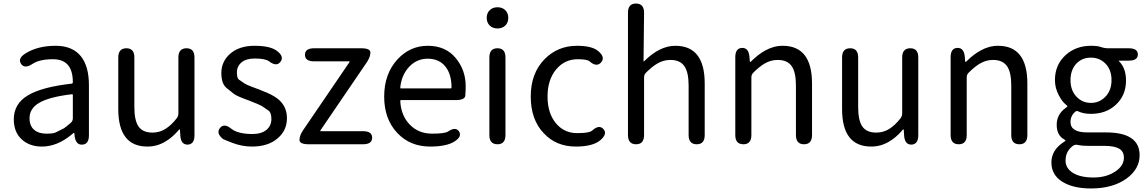

<svg xmlns="http://www.w3.org/2000/svg" viewBox="-20 -816 6479 1086"><path d="M217 13Q147 13 102.5 -28Q58 -69 58 -141Q58 -229 137.5 -276.5Q217 -324 386 -343Q392 -344 392 -351Q392 -481 280 -481Q203 -481 163 -454Q119 -425 99 -455Q79 -485 123 -513Q192 -557 295 -557Q391 -557 439 -496Q483 -439 483 -334V-51Q483 0 446 2Q409 5 402 -46L401 -58Q400 -65 398.5 -65Q397 -65 384 -54Q303 13 217 13ZM243 -60Q281 -60 295 -67Q318 -78 341 -90Q350 -95 381 -122Q392 -132 392 -147V-279Q392 -284 387 -283Q259 -268 201 -234Q147 -202 147 -147Q147 -103 175 -80Q200 -60 243 -60Z M814 13Q649 13 649 -199V-491Q649 -543 695 -543Q740 -543 740 -491V-210Q740 -134 764 -100Q788 -66 842 -66Q883 -66 916 -87Q949 -108 978 -145Q989 -158 989 -175V-491Q989 -543 1035 -543Q1080 -543 1080 -491V-51Q1080 0 1042 2Q1004 3 1000 -48L998 -79Q997 -85 995.5 -85Q994 -85 985 -74Q953 -37 913 -14Q867 13 814 13Z M1405 13Q1349 13 1294 -8Q1243 -28 1241 -30Q1201 -63 1224 -92Q1248 -121 1288 -88Q1326 -58 1408 -58Q1460 -58 1489 -83Q1515 -106 1515 -143Q1515 -180 1498 -191Q1476 -206 1464.5 -214Q1453 -222 1392 -246Q1317 -273 1303 -285Q1283 -301 1263 -317Q1232 -341 1232 -403Q1232 -469 1283 -513Q1334 -557 1420 -557Q1510 -557 1548 -527Q1589 -495 1566 -466Q1544 -437 1502 -469Q1481 -485 1421 -485Q1372 -485 1346 -463Q1320 -441 1320 -407Q1320 -373 1331 -366Q1353 -351 1363 -344Q1373 -337 1405 -325Q1430 -316 1434 -314Q1439 -313 1462 -303Q1519 -282 1551 -257Q1603 -216 1603 -147.5Q1603 -79 1552 -35Q1498 13 1405 13Z M1726 0Q1674 0 1674 -25Q1674 -49 1694 -79L1957 -465Q1960 -469 1955 -469H1757Q1705 -469 1705 -506Q1705 -543 1757 -543H2023Q2075 -543 2075 -519Q2075 -494 2055 -464L1792 -78Q1789 -74 1794 -74H2033Q2085 -74 2085 -37Q2085 0 2033 0Z M2413 13Q2301 13 2229 -62Q2153 -141 2153 -269.5Q2153 -398 2228 -480Q2299 -557 2399.5 -557Q2500 -557 2557 -488.5Q2614 -420 2614 -329Q2614 -302 2612 -276Q2610 -250 2559 -250H2249Q2244 -250 2244 -245Q2248 -163 2297.5 -111.5Q2347 -60 2424 -60Q2496 -60 2514 -72Q2557 -101 2576 -73Q2595 -44 2551 -16Q2506 13 2413 13ZM2244 -321Q2243 -316 2248 -316H2529Q2534 -316 2534 -321Q2534 -397 2498.5 -440.5Q2463 -484 2399 -484Q2339 -484 2296 -440Q2251 -393 2244 -321Z M2794 0Q2748 0 2748 -52V-491Q2748 -543 2794 -543Q2839 -543 2839 -491V-52Q2839 0 2794 0ZM2794 -655Q2767 -655 2750 -671.5Q2733 -688 2733 -715Q2733 -742 2750 -758.5Q2767 -775 2794 -775Q2821 -775 2838 -758.5Q2855 -742 2855 -715Q2855 -688 2838 -671.5Q2821 -655 2794 -655Z M3237 13Q3126 13 3056 -62Q2982 -139 2982 -270.5Q2982 -402 3061 -482Q3135 -557 3244 -557Q3330 -557 3365 -526Q3405 -492 3380 -463Q3354 -434 3315 -469Q3301 -481 3248 -481Q3173 -481 3125 -422.5Q3077 -364 3077 -270.5Q3077 -177 3123.5 -120Q3170 -63 3245 -63Q3314 -63 3330 -78Q3369 -113 3393 -86Q3417 -60 3378 -25Q3336 13 3237 13Z M3578 0Q3532 0 3532 -52V-744Q3532 -796 3577 -796Q3623 -796 3623 -744L3620 -471Q3620 -466 3624 -470Q3711 -557 3800 -557Q3966 -557 3966 -344V-52Q3966 0 3921 0Q3875 0 3875 -52V-332Q3875 -408 3850.5 -442.5Q3826 -477 3772 -477Q3732 -477 3697 -456Q3668 -439 3634 -405Q3623 -394 3623 -379V-52Q3623 0 3578 0Z M4185 0Q4139 0 4139 -52V-492Q4139 -543 4176 -545Q4214 -547 4219 -496L4221 -471Q4222 -465 4223.5 -465Q4225 -465 4236 -476Q4270 -509 4308 -530Q4356 -557 4407 -557Q4573 -557 4573 -344V-52Q4573 0 4528 0Q4482 0 4482 -52V-332Q4482 -408 4457.5 -442.5Q4433 -477 4379 -477Q4339 -477 4304 -456Q4275 -439 4241 -405Q4230 -394 4230 -379V-52Q4230 0 4185 0Z M4908 13Q4743 13 4743 -199V-491Q4743 -543 4789 -543Q4834 -543 4834 -491V-210Q4834 -134 4858 -100Q4882 -66 4936 -66Q4977 -66 5010 -87Q5043 -108 5072 -145Q5083 -158 5083 -175V-491Q5083 -543 5129 -543Q5174 -543 5174 -491V-51Q5174 0 5136 2Q5098 3 5094 -48L5092 -79Q5091 -85 5089.5 -85Q5088 -85 5079 -74Q5047 -37 5007 -14Q4961 13 4908 13Z M5403 0Q5357 0 5357 -52V-492Q5357 -543 5394 -545Q5432 -547 5437 -496L5439 -471Q5440 -465 5441.5 -465Q5443 -465 5454 -476Q5488 -509 5526 -530Q5574 -557 5625 -557Q5791 -557 5791 -344V-52Q5791 0 5746 0Q5700 0 5700 -52V-332Q5700 -408 5675.5 -442.5Q5651 -477 5597 -477Q5557 -477 5522 -456Q5493 -439 5459 -405Q5448 -394 5448 -379V-52Q5448 0 5403 0Z M6151 250Q6049 250 5988 211.5Q5927 173 5927 103Q5927 33 5996 -12Q6007 -19 6007 -21Q6007 -23 5997 -29Q5957 -52 5957 -110.5Q5957 -169 6007 -205Q6018 -213 6018 -215Q6018 -217 6007 -226Q5988 -241 5969 -277Q5947 -318 5947 -363Q5947 -450 6008 -505Q6066 -557 6151 -557Q6189 -557 6207 -550Q6227 -543 6248 -543H6364Q6416 -543 6416 -508Q6416 -473 6364 -473H6310Q6305 -473 6309 -470Q6349 -431 6349 -361Q6349 -276 6291 -223Q6236 -172 6151 -172Q6108 -172 6079 -186Q6070 -191 6062 -184Q6035 -161 6035 -126Q6035 -67 6130 -67H6236Q6426 -67 6426 62Q6426 140 6352 194Q6274 250 6151 250ZM6290 153Q6337 121 6337 76Q6337 40 6309.5 24.5Q6282 9 6226 9H6132Q6098 9 6076 4Q6062 0 6050 8Q6007 39 6007 92Q6007 136 6049 162Q6091 188 6165 188Q6239 188 6290 153ZM6069 -457Q6035 -421 6035 -363Q6035 -305 6068.5 -269.5Q6102 -234 6150.5 -234Q6199 -234 6233 -269.5Q6267 -305 6267 -363Q6267 -421 6233.5 -455.5Q6200 -490 6150.5 -490Q6101 -490 6069 -457Z"/></svg>

Font: Resource Han Rounded KR
Style: Regular
Weight: 400
Designer: Cyano Hao (round all glyphs); Ryoko NISHIZUKA 西塚涼子 (kana, bopomofo & ideographs); Paul D. Hunt (Latin, Greek & Cyrillic)
Foundry: Cyano Hao
Version: 0.990